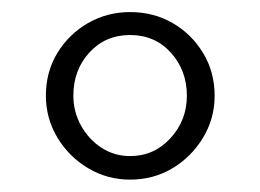

<svg xmlns="http://www.w3.org/2000/svg" viewBox="-20 -812 430 318"><path d="M195.5 -514.5Q157.5 -514.5 125.8 -533.5Q94 -552.5 75 -584.2Q56 -616 56 -653.5Q56 -693 75 -724.2Q94 -755.5 125.8 -773.8Q157.5 -792 195.5 -792Q234.5 -792 266 -773.8Q297.5 -755.5 316.5 -724Q335.5 -692.5 335.5 -653.5Q335.5 -615.5 316.2 -583.8Q297 -552 265.5 -533.2Q234 -514.5 195.5 -514.5ZM195.5 -553.5Q235 -553.5 262.2 -583Q289.5 -612.5 289.5 -653.5Q289.5 -695.5 263 -724.8Q236.5 -754 195.5 -754Q154.5 -754 128 -725Q101.5 -696 101.5 -653.5Q101.5 -627 114.2 -604Q127 -581 148.2 -567.2Q169.5 -553.5 195.5 -553.5Z"/></svg>

Font: Merriweather 120pt Light
Style: Regular
Weight: 300
Version: Version 2.100